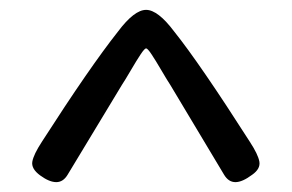

<svg xmlns="http://www.w3.org/2000/svg" viewBox="-20 -732 591 389"><path d="M227 -560 117 -378Q108 -363 94 -363Q80 -363 61.5 -376.5Q43 -390 45.5 -404.5Q48 -419 65 -445Q162 -596 219 -668Q252 -712 276 -712Q300 -712 333 -668Q385 -603 486 -445Q503 -419 505.5 -404.5Q508 -390 491 -378Q471 -363 457 -363Q443 -363 434 -378L325 -560Q319 -569 307 -589.5Q295 -610 287 -622Q279 -634 276 -634Q273 -634 265 -622Q257 -610 245 -589.5Q233 -569 227 -560Z"/></svg>

Font: Cagliostro
Style: Regular
Weight: 400
Designer: Matthew Desmond
Foundry: Matthew Desmond
Version: Version